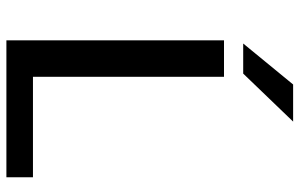

<svg xmlns="http://www.w3.org/2000/svg" viewBox="-188 -748 936 600"><g transform="rotate(90 280.0 -448.0)"><path d="M360 -896 210 -740H116L244 -896ZM220 -83H534V0H106V-680H220Z"/></g></svg>

Font: Martel Sans DemiBold
Style: Regular
Weight: 600
Designer: Dan Reynolds and Mathieu Réguer
Foundry: Dan Reynolds and Mathieu Réguer
Version: Version 1.001;PS 001.001;hotconv 1.0.70;makeotf.lib2.5.58329